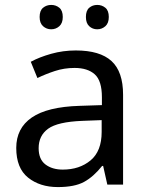

<svg xmlns="http://www.w3.org/2000/svg" viewBox="-20 -750 601 780"><path d="M288 -545Q386 -545 433 -502Q480 -459 480 -365V0H416L399 -76H395Q360 -32 321.5 -11Q283 10 215 10Q142 10 94 -28.5Q46 -67 46 -149Q46 -229 109 -272.5Q172 -316 303 -320L394 -323V-355Q394 -422 365 -448Q336 -474 283 -474Q241 -474 203 -461.5Q165 -449 132 -433L105 -499Q140 -518 188 -531.5Q236 -545 288 -545ZM314 -259Q214 -255 175.5 -227Q137 -199 137 -148Q137 -103 164.5 -82Q192 -61 235 -61Q303 -61 348 -98.5Q393 -136 393 -214V-262ZM141 -681Q141 -707 155 -718.5Q169 -730 188 -730Q207 -730 221 -718.5Q235 -707 235 -681Q235 -656 221 -643.5Q207 -631 188 -631Q169 -631 155 -643.5Q141 -656 141 -681ZM329 -681Q329 -707 342.5 -718.5Q356 -730 375 -730Q394 -730 408 -718.5Q422 -707 422 -681Q422 -656 408 -643.5Q394 -631 375 -631Q356 -631 342.5 -643.5Q329 -656 329 -681Z"/></svg>

Font: Noto Sans Bassa Vah
Style: Regular
Weight: 400
Designer: Monotype Design Team
Foundry: Monotype Imaging Inc.
Version: Version 2.002